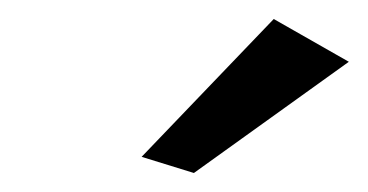

<svg xmlns="http://www.w3.org/2000/svg" viewBox="-20 -803 387 202"><path d="M129 -638 184 -621 347 -738 268 -783Z"/></svg>

Font: Bluebird
Style: LiNrwObl
Weight: 300
Designer: Jasper
Foundry: Cannot Into Space Fonts
Version: Version 0.98